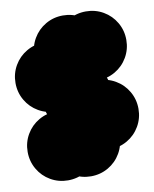

<svg xmlns="http://www.w3.org/2000/svg" viewBox="-130 -661 660 823"><g transform="rotate(-10 200.0 -250.0)"><path d="M50 -50Q50 -91 70 -125.5Q90 -160 124.5 -180Q159 -200 200 -200Q241 -200 275.5 -180Q310 -160 330 -125.5Q350 -91 350 -50Q350 -9 330 25.5Q310 60 275.5 80Q241 100 200 100Q159 100 124.5 80Q90 60 70 25.5Q50 -9 50 -50ZM150 -150Q150 -191 170 -225.5Q190 -260 224.5 -280Q259 -300 300 -300Q341 -300 375.5 -280Q410 -260 430 -225.5Q450 -191 450 -150Q450 -109 430 -74.5Q410 -40 375.5 -20Q341 0 300 0Q259 0 224.5 -20Q190 -40 170 -74.5Q150 -109 150 -150ZM150 -450Q150 -491 170 -525.5Q190 -560 224.5 -580Q259 -600 300 -600Q341 -600 375.5 -580Q410 -560 430 -525.5Q450 -491 450 -450Q450 -409 430 -374.5Q410 -340 375.5 -320Q341 -300 300 -300Q259 -300 224.5 -320Q190 -340 170 -374.5Q150 -409 150 -450ZM50 -250Q50 -291 70 -325.5Q90 -360 124.5 -380Q159 -400 200 -400Q241 -400 275.5 -380Q310 -360 330 -325.5Q350 -291 350 -250Q350 -209 330 -174.5Q310 -140 275.5 -120Q241 -100 200 -100Q159 -100 124.5 -120Q90 -140 70 -174.5Q50 -209 50 -250ZM-50 -50Q-50 -91 -30 -125.5Q-10 -160 24.5 -180Q59 -200 100 -200Q141 -200 175.5 -180Q210 -160 230 -125.5Q250 -91 250 -50Q250 -9 230 25.5Q210 60 175.5 80Q141 100 100 100Q59 100 24.5 80Q-10 60 -30 25.5Q-50 -9 -50 -50ZM50 -450Q50 -491 70 -525.5Q90 -560 124.5 -580Q159 -600 200 -600Q241 -600 275.5 -580Q310 -560 330 -525.5Q350 -491 350 -450Q350 -409 330 -374.5Q310 -340 275.5 -320Q241 -300 200 -300Q159 -300 124.5 -320Q90 -340 70 -374.5Q50 -409 50 -450ZM-50 -350Q-50 -391 -30 -425.5Q-10 -460 24.5 -480Q59 -500 100 -500Q141 -500 175.5 -480Q210 -460 230 -425.5Q250 -391 250 -350Q250 -309 230 -274.5Q210 -240 175.5 -220Q141 -200 100 -200Q59 -200 24.5 -220Q-10 -240 -30 -274.5Q-50 -309 -50 -350Z"/></g></svg>

Font: TINY 5x3
Style: Regular
Weight: 400
Designer: Jack Halten Fahnestock
Foundry: Velvetyne Type Foundry
Version: Version 1.002